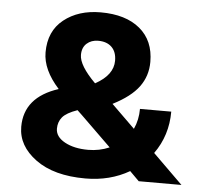

<svg xmlns="http://www.w3.org/2000/svg" viewBox="-51 -741 843 801"><g transform="rotate(5 371.0 -340.0)"><path d="M272 -504Q272 -460 341 -391Q416 -432 416 -492Q416 -529 395.5 -549Q375 -569 339 -569Q310 -569 291 -552Q272 -535 272 -504ZM737 0H558L519 -39Q438 8 335 8Q203 8 126.5 -48Q50 -104 50 -184Q50 -308 192 -354Q124 -429 124 -502Q124 -591 185 -639.5Q246 -688 339 -688Q444 -688 503.5 -638.5Q563 -589 563 -500Q563 -441 529.5 -395.5Q496 -350 421 -312L519 -216Q537 -255 537 -301H668Q668 -201 612 -123ZM336 -112Q383 -112 425 -130L298 -254Q295 -257 288.5 -263Q282 -269 278 -273Q232 -257 215.5 -237Q199 -217 199 -189Q199 -155 238 -133.5Q277 -112 336 -112Z"/></g></svg>

Font: Hind Siliguri
Style: Bold
Weight: 700
Designer: Jyotish Sonowal
Foundry: Indian Type Foundry
Version: Version 1.001;PS 1.0;hotconv 1.0.86;makeotf.lib2.5.63406; tt